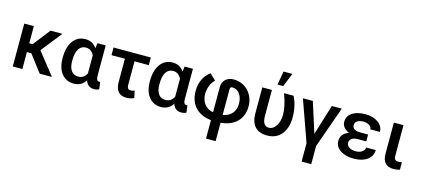

<svg xmlns="http://www.w3.org/2000/svg" viewBox="-72 -1413 5018 2285"><g transform="rotate(15 2437.0 -270.5)"><path d="M241.7 -209 401.4 0H552.2L336.9 -272L539.6 -528.3H393.1L229 -317.4H187.5V-528.3H69.3V0H187.5V-209Z M1072.8 -528.3H971.2L961.9 -464.4Q911.6 -538.1 823.2 -538.1Q727.5 -538.1 671.9 -462.4Q616.2 -386.7 616.2 -256.8V-250.5Q616.2 -129.4 671.6 -59.8Q727.1 9.8 822.3 9.8Q916.5 9.8 966.3 -69.3Q992.2 10.3 1071.3 10.3Q1108.4 10.3 1133.3 -4.4L1121.6 -92.3Q1116.7 -90.3 1108.4 -90.3Q1074.2 -90.3 1072.8 -150.4ZM734.9 -246.6Q734.9 -346.7 765.9 -394.8Q796.9 -442.9 853 -442.9Q920.4 -442.9 954.6 -373.5V-151.4Q920.4 -85 852.1 -85Q794.4 -85 764.6 -127.2Q734.9 -169.4 734.9 -246.6Z M1628.9 -434.1V-528.3H1169.4V-434.1H1334.5V-143.1Q1336.9 9.8 1471.7 9.8Q1524.4 9.8 1563.5 -11.7L1544.9 -98.1Q1518.1 -87.4 1499 -87.4Q1474.1 -87.4 1463.6 -101.8Q1453.1 -116.2 1453.1 -145V-434.1Z M2147.5 -528.3H2045.9L2036.6 -464.4Q1986.3 -538.1 1897.9 -538.1Q1802.2 -538.1 1746.6 -462.4Q1690.9 -386.7 1690.9 -256.8V-250.5Q1690.9 -129.4 1746.3 -59.8Q1801.8 9.8 1897 9.8Q1991.2 9.8 2041 -69.3Q2066.9 10.3 2146 10.3Q2183.1 10.3 2208 -4.4L2196.3 -92.3Q2191.4 -90.3 2183.1 -90.3Q2148.9 -90.3 2147.5 -150.4ZM1809.6 -246.6Q1809.6 -346.7 1840.6 -394.8Q1871.6 -442.9 1927.7 -442.9Q1995.1 -442.9 2029.3 -373.5V-151.4Q1995.1 -85 1926.8 -85Q1869.1 -85 1839.4 -127.2Q1809.6 -169.4 1809.6 -246.6Z M2512.7 6.8V233.4H2631.3V7.3Q2761.7 -5.4 2832.5 -77.9Q2903.3 -150.4 2903.3 -269Q2903.3 -340.3 2870.4 -401.6Q2837.4 -462.9 2779.8 -497.3Q2722.2 -531.7 2650.4 -531.7Q2589.8 -531.7 2551.3 -496.1Q2512.7 -460.4 2512.7 -402.3V-89.8Q2440.4 -104.5 2402.8 -154.5Q2365.2 -204.6 2365.2 -283.2Q2366.2 -334 2384.8 -379.9Q2403.3 -425.8 2438.5 -460L2364.3 -531.2Q2308.1 -490.7 2277.3 -427Q2246.6 -363.3 2246.6 -283.2Q2246.6 -158.7 2316.2 -82.8Q2385.7 -6.8 2512.7 6.8ZM2631.3 -88.9V-405.8Q2631.3 -436 2658.2 -436Q2714.8 -436 2749.3 -389.4Q2783.7 -342.8 2784.7 -269Q2784.7 -195.3 2744.4 -148.2Q2704.1 -101.1 2631.3 -88.9Z M3120.6 -528.3H3002.4V-205.6Q3002.9 -100.1 3054 -44.9Q3105 10.3 3204.1 10.3Q3316.9 10.3 3380.4 -67.6Q3443.8 -145.5 3443.8 -276.4Q3443.8 -416 3387.7 -528.3H3270Q3323.7 -389.2 3325.2 -276.4Q3325.2 -198.2 3289.8 -141.4Q3254.4 -84.5 3199.2 -84.5Q3120.6 -84.5 3120.6 -210.9ZM3197.8 -775.4 3168 -607.4H3238.3L3306.6 -775.4Z M3743.7 -153.8 3625 -528.3H3502.4L3682.6 -22.9V203.6H3801.3V-20.5L3981.4 -528.3H3858.9Z M4040.5 -149.4Q4040.5 -77.1 4105 -33.7Q4169.4 9.8 4273.4 9.8Q4372.6 9.8 4436 -35.6Q4499.5 -81.1 4499.5 -156.7H4381.3Q4381.3 -124.5 4349.6 -102.8Q4317.9 -81.1 4270 -81.1Q4220.2 -81.1 4189.7 -102.3Q4159.2 -123.5 4159.2 -154.3Q4159.2 -226.1 4261.7 -227.5H4363.8V-312H4266.6Q4215.3 -312 4191.9 -330.3Q4168.5 -348.6 4168.5 -377.9Q4168.5 -408.7 4196.3 -427.5Q4224.1 -446.3 4270 -446.3Q4313.5 -446.3 4343.3 -427Q4373 -407.7 4373 -378.4H4491.2Q4491.2 -449.2 4429 -493.4Q4366.7 -537.6 4273.4 -537.6Q4170.9 -537.6 4110.4 -497.3Q4049.8 -457 4049.8 -383.8Q4049.8 -348.6 4073.5 -319.1Q4097.2 -289.6 4139.6 -272Q4091.8 -256.3 4066.2 -225.3Q4040.5 -194.3 4040.5 -149.4Z M4741.7 -528.3H4623V-145Q4623 5.9 4759.8 5.9Q4801.8 5.9 4837.9 -5.4V-97.2Q4816.9 -92.3 4796.4 -92.3Q4766.1 -92.3 4753.9 -105.5Q4741.7 -118.7 4741.7 -148.4Z"/></g></svg>

Font: FAU Chimera Medium
Style: Regular
Weight: 500
Version: Version 1.002;hotconv 1.0.117;makeotfexe 2.5.65602